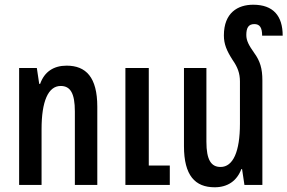

<svg xmlns="http://www.w3.org/2000/svg" viewBox="-20 -783 1217 813"><path d="M61 0H156V-236C156 -354 184 -419 237 -419C278 -419 297 -388 297 -311V0H392V-331C392 -456 344 -505 262 -505C207 -505 168 -479 150 -428H146L136 -495H61ZM511 0H699V-82H610V-495H511Z M1091 -443C1091 -493 1081 -525 1057 -558C1033 -592 1023 -611 1023 -635C1023 -665 1032 -681 1057 -681C1080 -681 1090 -666 1090 -632H1177C1177 -716 1137 -763 1052 -763C987 -763 928 -729 928 -633C928 -596 940 -568 965 -529C986 -499 996 -473 996 -438V-259C996 -141 967 -76 914 -76C874 -76 854 -106 854 -183V-495H759V-164C759 -40 806 10 889 10C944 10 983 -17 1002 -67H1005L1015 0H1091Z"/></svg>

Font: Noto Sans Armenian ExtraCondensed Medium
Style: Regular
Weight: 500
Width: 2
Designer: Monotype Design Team
Foundry: Monotype Imaging Inc.
Version: Version 2.008